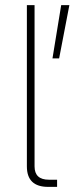

<svg xmlns="http://www.w3.org/2000/svg" viewBox="-20 -730 291 750"><path d="M168 0Q85 0 85 -80V-710H115V-80Q115 -28 171 -28H203V0ZM185 -502 219 -710H251L211 -502Z"/></svg>

Font: Geist Thin
Style: Regular
Weight: 400
Designer: Basement.studio, Andrés Briganti, Mateo Zaragoza
Foundry: Basement.studio, Vercel, Andrés Briganti, Guido Ferreyra, Mateo Zaragoza
Version: Version 1.401